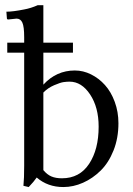

<svg xmlns="http://www.w3.org/2000/svg" viewBox="-20 -718 519 748"><path d="M264.2 -551.8V-512.7H148.9V-388.2Q199.7 -443.4 271.5 -443.4Q304.2 -443.4 334.7 -428.2Q365.2 -413.1 388.9 -386.7Q412.6 -360.4 427 -321.3Q441.4 -282.2 441.4 -237.8Q441.4 -180.2 422.4 -132.1Q403.3 -84 372.3 -53.5Q341.3 -22.9 303.5 -6.1Q265.6 10.7 226.6 10.7Q166 10.7 123 -26.4Q112.3 -10.7 91.8 10.7L71.3 5.9Q74.2 -22.5 74.2 -72.8V-512.7H8.3V-551.8H74.2V-572.8Q74.2 -614.3 67.1 -629.9Q60.1 -645.5 44.4 -645.5L12.2 -642.1Q6.8 -642.1 6.8 -647L4.9 -672.4Q30.3 -672.4 74.2 -681.2Q100.6 -686 127 -697.8H148.9V-551.8ZM148.9 -55.2Q163.6 -37.6 180.4 -30.5Q197.3 -23.4 221.2 -23.4Q290 -23.4 327.1 -79.6Q364.3 -135.7 364.3 -224.6Q364.3 -299.8 331.1 -349.9Q297.9 -399.9 251 -399.9Q240.7 -399.9 228 -398.2Q215.3 -396.5 190.9 -386Q166.5 -375.5 148.9 -357.4Z"/></svg>

Font: Libertinage
Style: b
Weight: 400
Designer: OSP
Foundry: OSP
Version: Version 1.0; 2008; OFL relea